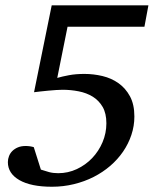

<svg xmlns="http://www.w3.org/2000/svg" viewBox="-20 -691 596 727"><path d="M526.9 -589.8H235.8L196.8 -396Q215.3 -401.4 241 -406.2Q266.6 -411.1 299.8 -411.1Q334 -411.1 367.9 -403.1Q401.9 -395 428.7 -376Q455.6 -356.9 472.2 -326.2Q488.8 -295.4 488.8 -250Q488.8 -213.9 477.5 -180.2Q466.3 -146.5 446 -116.9Q425.8 -87.4 397.5 -63Q369.1 -38.6 334.5 -21Q299.8 -3.4 259.8 6.3Q219.7 16.1 176.8 16.1Q97.2 16.1 53.5 -9Q9.8 -34.2 9.8 -77.1Q9.8 -88.9 14.2 -100.1Q18.6 -111.3 27.1 -119.6Q35.6 -127.9 48.1 -133.1Q60.5 -138.2 77.1 -138.2Q85.4 -138.2 93.8 -137Q102.1 -135.7 107.9 -133.8L134.8 -48.8Q150.4 -43.5 166 -39.3Q181.6 -35.2 200.2 -35.2Q237.8 -35.2 271 -50.8Q304.2 -66.4 329.1 -92.5Q354 -118.7 368.4 -152.8Q382.8 -187 382.8 -224.1Q382.8 -261.7 368.7 -286.1Q354.5 -310.5 331.1 -325Q307.6 -339.4 277.8 -345.2Q248 -351.1 216.8 -351.1Q206.5 -351.1 192.1 -350.1Q177.7 -349.1 162.6 -347.7Q147.5 -346.2 133.3 -344.7Q119.1 -343.3 108.9 -341.8L175.8 -670.9H542Z"/></svg>

Font: Charis SIL APac
Style: Italic
Weight: 400
Italic angle: -11°
Foundry: SIL International
Version: Version 5.000